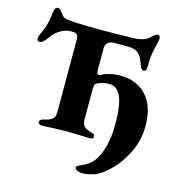

<svg xmlns="http://www.w3.org/2000/svg" viewBox="-130 -825 1094 1159"><g transform="rotate(15 417.0 -245.0)"><path d="M441 193Q441 188 448 183.5Q455 179 465 175Q484 167 498.5 158.5Q513 150 529 136Q563 104 584 37.5Q605 -29 605 -119Q605 -235 581.5 -290Q558 -345 507 -345Q482 -345 457.5 -337.5Q433 -330 427 -324Q418 -316 418 -298V-98Q418 -71 431 -57Q444 -43 478 -34Q500 -29 500 -13Q500 -6 494.5 -2Q489 2 481 2Q459 2 403 0Q351 -2 331 -2Q313 -2 257 0Q214 3 176 3Q169 3 162 -1.5Q155 -6 155 -12Q155 -29 177 -34Q217 -43 232.5 -55.5Q248 -68 248 -97V-557Q248 -574 239 -583Q230 -592 214 -592H203Q171 -592 141 -575.5Q111 -559 92 -534Q75 -511 61 -496Q47 -481 34 -481Q18 -481 18 -499Q18 -512 25 -526Q44 -564 53.5 -599Q63 -634 67 -678Q70 -708 90 -708Q98 -708 104.5 -702Q111 -696 118 -686Q125 -676 131 -669Q141 -658 160.5 -655Q180 -652 220 -650Q289 -647 360 -647Q469 -647 579 -650Q604 -651 624.5 -656Q645 -661 655 -667Q668 -675 681 -688Q693 -699 699.5 -703.5Q706 -708 714 -708Q729 -708 729 -688Q729 -678 726 -666Q704 -583 704 -534V-513Q704 -494 700 -485Q696 -476 687 -476Q677 -476 670.5 -485Q664 -494 657 -515Q644 -556 621.5 -574Q599 -592 557 -592H475Q450 -593 434 -580.5Q418 -568 418 -546V-415Q418 -396 420.5 -389Q423 -382 431 -382Q437 -382 439 -383Q493 -411 561 -411Q661 -411 722.5 -345.5Q784 -280 784 -155Q784 -68 746.5 9.5Q709 87 656 139Q603 191 560 205Q521 218 490 218Q469 218 455 210Q441 202 441 193Z"/></g></svg>

Font: EB Garamond ExtraBold
Style: Regular
Weight: 800
Designer: Georg Duffner and Octavio Pardo
Foundry: Georg Duffner
Version: Version 1.000